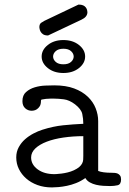

<svg xmlns="http://www.w3.org/2000/svg" viewBox="-20 -813 565 839"><path d="M509 -29Q509 -7 494 -3.5Q479 0 461 0Q447 0 431 -1Q415 -2 400 -5.5Q385 -9 372.5 -16Q360 -23 353 -35Q333 -21 312.5 -13Q292 -5 272.5 -1Q253 3 236 4.5Q219 6 207 6Q172 6 143.5 -4.5Q115 -15 94.5 -33Q74 -51 62.5 -74.5Q51 -98 51 -125Q51 -150 62 -170Q73 -190 89.5 -204.5Q106 -219 126 -229.5Q146 -240 165 -246Q212 -261 255.5 -265.5Q299 -270 344 -272Q344 -294 339.5 -315Q335 -336 308 -357Q283 -376 259 -379Q235 -382 218 -382Q209 -382 199.5 -382Q190 -382 181 -381Q165 -379 162 -378Q159 -377 159 -373Q159 -357 153.5 -348.5Q148 -340 141 -335.5Q134 -331 127.5 -330Q121 -329 119 -329Q102 -329 90 -340Q78 -351 78 -371Q78 -397 94 -411Q110 -425 132 -431.5Q154 -438 177.5 -439Q201 -440 217 -440Q268 -440 304 -426.5Q340 -413 363.5 -390.5Q387 -368 398 -340Q409 -312 409 -284V-66Q428 -58 469 -58Q474 -58 481 -57.5Q488 -57 494 -54.5Q500 -52 504.5 -46Q509 -40 509 -29ZM344 -218Q299 -218 257.5 -212Q216 -206 184.5 -194Q153 -182 134.5 -164.5Q116 -147 116 -125Q116 -94 144.5 -73Q173 -52 218 -52Q219 -52 227.5 -52.5Q236 -53 248.5 -54.5Q261 -56 275.5 -59.5Q290 -63 303 -69Q318 -76 326.5 -83.5Q335 -91 339 -99Q343 -107 343.5 -115Q344 -123 344 -132ZM302 -566Q302 -579 290.5 -589.5Q279 -600 257 -600Q235 -600 223.5 -589.5Q212 -579 212 -566Q212 -553 223.5 -542.5Q235 -532 257 -532Q279 -532 290.5 -542.5Q302 -553 302 -566ZM352 -566Q352 -537 325 -515.5Q298 -494 257 -494Q216 -494 189 -515.5Q162 -537 162 -566Q162 -595 189 -616.5Q216 -638 257 -638Q298 -638 325 -616.5Q352 -595 352 -566ZM362 -760Q362 -739 336 -727L190 -658Q176 -658 168.5 -663Q161 -668 157.5 -674.5Q154 -681 153 -687Q152 -693 152 -694Q152 -708 160 -713.5Q168 -719 174 -722L323 -793Q336 -793 343.5 -789.5Q351 -786 355 -780.5Q359 -775 360.5 -769.5Q362 -764 362 -760Z"/></svg>

Font: CMU Typewriter Custom
Style: Regular
Weight: 500
Monospace: yes
Version: Version 0.7.0